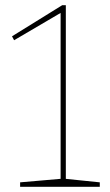

<svg xmlns="http://www.w3.org/2000/svg" viewBox="-20 -715 421 735"><path d="M232 -23 225 -31 362 -17V0H57V-17L219 -31L212 -23V-673L218 -669L34 -561L26 -576L218 -695H232Z"/></svg>

Font: Bitter Thin
Style: Regular
Weight: 100
Designer: Sol Matas, and Bitter project Authors
Foundry: Sol Matas
Version: Version 2.002